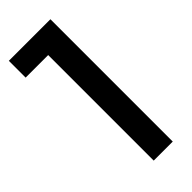

<svg xmlns="http://www.w3.org/2000/svg" viewBox="-247 -797 849 849"><g transform="rotate(-45 177.5 -372.5)"><path d="M156 -650H15V-755H275V10H156Z"/></g></svg>

Font: BLUETTI 2.0 Medium
Style: Italic
Weight: 500
Designer: Stijn de Vries
Foundry: tokotype
Version: Version 2.005;October 31, 2023;FontCreator 14.0.0.2814 64-bi